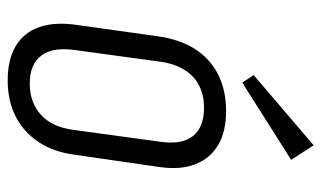

<svg xmlns="http://www.w3.org/2000/svg" viewBox="-184 -624 816 487"><g transform="rotate(90 223.5 -381.0)"><path d="M184 7Q132 7 98 -13Q64 -33 50 -71Q36 -109 43 -163L73 -377Q81 -431 105.5 -469Q130 -507 170 -527Q210 -547 262 -547Q314 -547 348 -527Q382 -507 397 -469Q412 -431 404 -377L373 -163Q366 -109 340.5 -71Q315 -33 275.5 -13Q236 7 184 7ZM192 -49Q241 -49 272 -77.5Q303 -106 310 -160L340 -380Q348 -435 325.5 -463Q303 -491 254 -491Q222 -491 197.5 -478.5Q173 -466 157.5 -441Q142 -416 137 -380L107 -160Q100 -106 122 -77.5Q144 -49 192 -49ZM386 -712 190 -588 171 -617 349 -769Z"/></g></svg>

Font: Pathway Extreme Condensed ExtraLight
Style: Italic
Weight: 250
Width: 3
Italic angle: -8°
Version: Version 1.001;gftools[0.9.26]